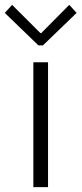

<svg xmlns="http://www.w3.org/2000/svg" viewBox="-27 -771 336 791"><path d="M110.4 -514.6H170.9V0H110.4ZM139.2 -634.8H143.1L258.3 -751L288.6 -717.8L149.9 -584H131.3L-7.3 -717.8L22.9 -751Z"/></svg>

Font: Reddit Sans Fudge Light
Style: Regular
Weight: 300
Designer: Stephen Hutchings
Foundry: Reddit
Version: Version 1.013